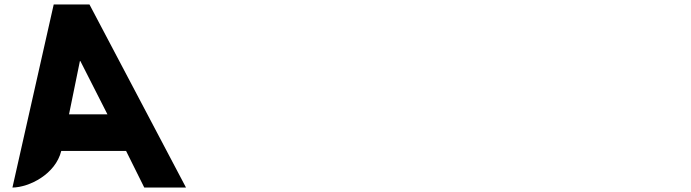

<svg xmlns="http://www.w3.org/2000/svg" viewBox="-20 -845 3113 865"><path d="M36 0C112 -1 230 -60 256 -165H548L630 0H818L383 -825H222ZM464 -330H291L340 -570H342Z"/></svg>

Font: Poland Can Into
Style: Bold
Weight: 700
Foundry: Cannot Into Space Fonts
Version: Version 0.99